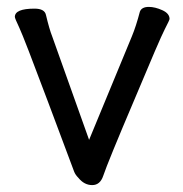

<svg xmlns="http://www.w3.org/2000/svg" viewBox="-20 -512 530 556"><path d="M207 3Q198 -6 194.5 -15.5Q191 -25 120 -214.5Q49 -404 36 -431.5Q23 -459 23 -463Q23 -487 80 -487Q109 -487 113 -469Q123 -427 131 -407L238 -107L362 -407Q374 -436 385 -478Q390 -492 411 -492Q429 -492 450 -482.5Q471 -473 471 -457Q471 -454 457 -427Q443 -400 369 -223Q292 -42 279 -3Q270 24 247 24Q224 24 207 3Z"/></svg>

Font: linja waso lili
Style: Bold
Weight: 400
Designer: Fontworks Inc.
Version: Version 1.000;August 6, 2022;FontCreator 14.0.0.2814 64-bit